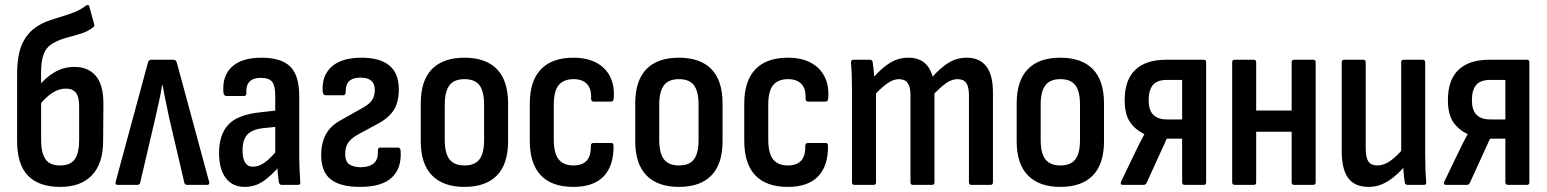

<svg xmlns="http://www.w3.org/2000/svg" viewBox="-20 -724 6061 752"><path d="M216 8Q132 8 89.5 -36Q47 -80 47 -173V-431Q47 -509 67 -552.5Q87 -596 126 -621Q148 -635 172.5 -643.5Q197 -652 222.5 -659.5Q248 -667 273 -677Q298 -687 318 -703Q322 -705 325.5 -704Q329 -703 330 -698L348 -632Q350 -628 349.5 -624Q349 -620 346 -618Q325 -601 297.5 -592.5Q270 -584 241.5 -576.5Q213 -569 188 -555Q162 -540 151.5 -513Q141 -486 141 -444V-177Q141 -125 158 -100.5Q175 -76 216 -76Q256 -76 273 -100.5Q290 -125 290 -176V-307Q290 -345 277 -361Q264 -377 238 -377Q210 -377 183 -359Q156 -341 133 -310L131 -386Q159 -421 194.5 -441.5Q230 -462 271 -462Q325 -462 355 -427Q385 -392 385 -319L384 -173Q384 -84 340.5 -38Q297 8 216 8Z M440 0Q430 0 433 -12L559 -477Q562 -490 572 -490H659Q670 -490 673 -477L799 -12Q802 0 792 0H712Q705 0 702 -8L642 -265Q636 -296 629 -327.5Q622 -359 617 -391H615Q610 -359 603 -327.5Q596 -296 589 -265L529 -8Q527 0 518 0Z M1082 0Q1075 0 1072 -11Q1070 -25 1067.5 -51.5Q1065 -78 1065 -98L1058 -118V-348Q1058 -388 1046 -403.5Q1034 -419 1001 -419Q941 -419 945 -359Q945 -348 935 -348H867Q856 -348 855 -363Q850 -427 888.5 -462.5Q927 -498 1004 -498Q1082 -498 1117 -463Q1152 -428 1152 -348V-123Q1152 -83 1153.5 -56.5Q1155 -30 1156 -12Q1158 0 1148 0ZM938 8Q891 8 864.5 -26.5Q838 -61 838 -125Q838 -197 874.5 -236Q911 -275 998 -284L1069 -292V-228L1010 -222Q967 -217 948.5 -196.5Q930 -176 930 -135Q930 -104 940 -87.5Q950 -71 971 -71Q993 -71 1016 -87Q1039 -103 1073 -144L1077 -76Q1040 -33 1008.5 -12.5Q977 8 938 8Z M1390 8Q1313 8 1275.5 -21.5Q1238 -51 1238 -116Q1238 -164 1256.5 -198Q1275 -232 1316 -254L1403 -303Q1429 -318 1438.5 -334Q1448 -350 1448 -372Q1448 -420 1392 -420Q1362 -420 1347.5 -406Q1333 -392 1334 -364Q1334 -351 1324 -351H1255Q1246 -351 1244 -364Q1239 -426 1278 -462Q1317 -498 1396 -498Q1468 -498 1505 -467.5Q1542 -437 1542 -374Q1542 -326 1523.5 -295Q1505 -264 1463 -241L1380 -196Q1354 -181 1343 -164Q1332 -147 1332 -120Q1332 -92 1348 -80.5Q1364 -69 1395 -69Q1429 -70 1445.5 -85.5Q1462 -101 1460 -134Q1460 -146 1469 -146H1539Q1548 -146 1549 -134Q1554 -66 1515 -29Q1476 8 1390 8Z M1799 8Q1716 8 1672 -37Q1628 -82 1628 -171V-319Q1628 -408 1671.5 -453Q1715 -498 1799 -498Q1883 -498 1926.5 -453Q1970 -408 1970 -319V-171Q1970 -82 1926.5 -37Q1883 8 1799 8ZM1799 -76Q1840 -76 1858 -100Q1876 -124 1876 -176V-314Q1876 -366 1858 -390Q1840 -414 1799 -414Q1759 -414 1740.5 -390Q1722 -366 1722 -314V-176Q1722 -124 1740.5 -100Q1759 -76 1799 -76Z M2226 8Q2141 8 2098 -37.5Q2055 -83 2055 -173V-318Q2055 -407 2098.5 -452.5Q2142 -498 2226 -498Q2278 -498 2314.5 -479Q2351 -460 2369 -425Q2387 -390 2384 -343Q2384 -326 2374 -326H2305Q2295 -326 2295 -339Q2297 -376 2279 -395Q2261 -414 2227 -414Q2187 -414 2168 -390.5Q2149 -367 2149 -313V-178Q2149 -124 2168 -100Q2187 -76 2226 -76Q2261 -76 2278 -95Q2295 -114 2294 -151Q2294 -164 2304 -164H2374Q2383 -164 2383 -153Q2384 -75 2344.5 -33.5Q2305 8 2226 8Z M2639 8Q2556 8 2512 -37Q2468 -82 2468 -171V-319Q2468 -408 2511.5 -453Q2555 -498 2639 -498Q2723 -498 2766.5 -453Q2810 -408 2810 -319V-171Q2810 -82 2766.5 -37Q2723 8 2639 8ZM2639 -76Q2680 -76 2698 -100Q2716 -124 2716 -176V-314Q2716 -366 2698 -390Q2680 -414 2639 -414Q2599 -414 2580.5 -390Q2562 -366 2562 -314V-176Q2562 -124 2580.5 -100Q2599 -76 2639 -76Z M3066 8Q2981 8 2938 -37.5Q2895 -83 2895 -173V-318Q2895 -407 2938.5 -452.5Q2982 -498 3066 -498Q3118 -498 3154.5 -479Q3191 -460 3209 -425Q3227 -390 3224 -343Q3224 -326 3214 -326H3145Q3135 -326 3135 -339Q3137 -376 3119 -395Q3101 -414 3067 -414Q3027 -414 3008 -390.5Q2989 -367 2989 -313V-178Q2989 -124 3008 -100Q3027 -76 3066 -76Q3101 -76 3118 -95Q3135 -114 3134 -151Q3134 -164 3144 -164H3214Q3223 -164 3223 -153Q3224 -75 3184.5 -33.5Q3145 8 3066 8Z M3326 0Q3317 0 3317 -10V-366Q3317 -402 3316 -430Q3315 -458 3313 -477Q3312 -490 3322 -490H3388Q3396 -490 3398 -481Q3400 -467 3401.5 -453Q3403 -439 3404 -424Q3435 -459 3467 -478.5Q3499 -498 3538 -498Q3575 -498 3598.5 -480Q3622 -462 3633 -424Q3665 -460 3696.5 -479Q3728 -498 3767 -498Q3817 -498 3843 -464Q3869 -430 3869 -363V-10Q3869 0 3860 0H3784Q3775 0 3775 -10V-351Q3775 -384 3764.5 -399Q3754 -414 3730 -414Q3709 -414 3687.5 -399.5Q3666 -385 3640 -358V-10Q3640 0 3631 0H3555Q3546 0 3546 -10V-351Q3546 -384 3535 -399Q3524 -414 3501 -414Q3480 -414 3458.5 -399.5Q3437 -385 3411 -358V-10Q3411 0 3402 0Z M4133 8Q4050 8 4006 -37Q3962 -82 3962 -171V-319Q3962 -408 4005.5 -453Q4049 -498 4133 -498Q4217 -498 4260.5 -453Q4304 -408 4304 -319V-171Q4304 -82 4260.5 -37Q4217 8 4133 8ZM4133 -76Q4174 -76 4192 -100Q4210 -124 4210 -176V-314Q4210 -366 4192 -390Q4174 -414 4133 -414Q4093 -414 4074.5 -390Q4056 -366 4056 -314V-176Q4056 -124 4074.5 -100Q4093 -76 4133 -76Z M4377 0Q4366 0 4371 -13L4424 -123Q4433 -142 4442.5 -161Q4452 -180 4462 -198V-199Q4426 -216 4405.5 -246.5Q4385 -277 4385 -332Q4385 -411 4426.5 -450.5Q4468 -490 4547 -490H4695Q4704 -490 4704 -480V-10Q4704 0 4695 0H4620Q4610 0 4610 -10V-181H4550L4471 -8Q4467 0 4460 0ZM4552 -256H4610V-411H4550Q4512 -411 4495.5 -391Q4479 -371 4479 -332Q4479 -291 4498 -273.5Q4517 -256 4552 -256Z M5048 0Q5039 0 5039 -10V-480Q5039 -490 5048 -490H5124Q5133 -490 5133 -480V-10Q5133 0 5124 0ZM4816 0Q4806 0 4806 -10V-480Q4806 -490 4816 -490H4891Q4900 -490 4900 -480V-10Q4900 0 4891 0ZM4888 -208V-291H5055V-208Z M5341 8Q5286 8 5260.5 -26.5Q5235 -61 5235 -133V-480Q5235 -490 5245 -490H5320Q5329 -490 5329 -480V-143Q5329 -106 5340 -91Q5351 -76 5374 -76Q5401 -76 5427 -95Q5453 -114 5482 -149L5489 -82Q5457 -41 5419.5 -16.5Q5382 8 5341 8ZM5493 0Q5483 0 5482 -10Q5479 -29 5477 -54Q5475 -79 5475 -96L5468 -122V-480Q5468 -490 5477 -490H5552Q5562 -490 5562 -480V-124Q5562 -88 5563 -60.5Q5564 -33 5566 -12Q5568 0 5557 0Z M5643 0Q5632 0 5637 -13L5690 -123Q5699 -142 5708.5 -161Q5718 -180 5728 -198V-199Q5692 -216 5671.5 -246.5Q5651 -277 5651 -332Q5651 -411 5692.5 -450.5Q5734 -490 5813 -490H5961Q5970 -490 5970 -480V-10Q5970 0 5961 0H5886Q5876 0 5876 -10V-181H5816L5737 -8Q5733 0 5726 0ZM5818 -256H5876V-411H5816Q5778 -411 5761.5 -391Q5745 -371 5745 -332Q5745 -291 5764 -273.5Q5783 -256 5818 -256Z"/></svg>

Font: Sofia Sans Condensed SemiBold
Style: Regular
Weight: 600
Designer: Botio Nikoltchev, Ani Petrova
Foundry: lettersoup
Version: Version 4.101